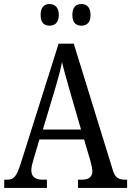

<svg xmlns="http://www.w3.org/2000/svg" viewBox="-20 -930 649 950"><path d="M383 -803C407 -803 428 -816 428 -856C428 -896 407 -910 383 -910C357 -910 338 -896 338 -856C338 -816 357 -803 383 -803ZM225 -803C249 -803 271 -816 271 -856C271 -896 249 -910 225 -910C200 -910 181 -896 181 -856C181 -816 200 -803 225 -803ZM1 0H212V-41H190C152 -41 135 -58 135 -88C135 -103 141 -126 146 -142L175 -240H396L427 -135C432 -116 437 -95 437 -83C437 -56 420 -41 386 -41H366V0H609V-41H600C565 -41 549 -52 538 -89L345 -714H270L82 -119C61 -55 48 -41 16 -41H1ZM192 -289 251 -485C267 -538 279 -583 287 -623C296 -583 310 -535 327 -475L381 -289Z"/></svg>

Font: Noto Serif Khmer Condensed
Style: Regular
Weight: 400
Width: 3
Designer: Danh Hong and the Monotype Design Team
Foundry: Monotype Imaging Inc.
Version: Version 2.004